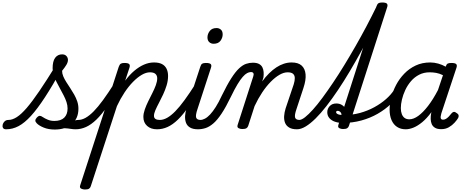

<svg xmlns="http://www.w3.org/2000/svg" viewBox="-208 -1020 3727 1540"><path d="M-159 17Q-178 17 -184 5.5Q-190 -6 -186.5 -20.5Q-183 -35 -171 -46.5Q-159 -58 -140 -58Q-109 -58 -73.5 -80.5Q-38 -103 6 -154Q50 -205 107.5 -289.5Q165 -374 241 -497L290 -471Q214 -334 153 -240.5Q92 -147 40.5 -90.5Q-11 -34 -59 -8.5Q-107 17 -159 17ZM231 19Q181 19 143 3.5Q105 -12 87 -31Q75 -43 75.5 -54Q76 -65 89 -79Q101 -91 111 -91Q121 -91 135 -81Q151 -70 175 -60Q199 -50 228 -50Q281 -50 307.5 -76.5Q334 -103 334 -150Q334 -175 325.5 -201Q317 -227 303 -254Q289 -281 274 -308.5Q259 -336 245 -363.5Q231 -391 222.5 -418.5Q214 -446 214 -472Q214 -529 234.5 -556.5Q255 -584 290 -584Q313 -584 325 -570.5Q337 -557 337 -539Q337 -521 324.5 -500Q312 -479 290 -452Q290 -430 299.5 -407.5Q309 -385 324 -361.5Q339 -338 355.5 -313Q372 -288 387 -261.5Q402 -235 411.5 -207Q421 -179 421 -148Q421 -70 369 -25.5Q317 19 231 19ZM399 17Q380 17 358.5 13.5Q337 10 312 8.5Q287 7 254 13L280 -14Q311 -28 338.5 -37.5Q366 -47 387 -52.5Q408 -58 421 -58Q430 -58 432.5 -46.5Q435 -35 431.5 -20.5Q428 -6 419.5 5.5Q411 17 399 17Z M398 17Q384 17 377.5 5.5Q371 -6 373.5 -20.5Q376 -35 387.5 -46.5Q399 -58 420 -58Q448 -58 478.5 -75Q509 -92 543.5 -127Q578 -162 618.5 -217.5Q659 -273 708 -350Q717 -363 729.5 -361.5Q742 -360 749.5 -350.5Q757 -341 751 -328Q698 -233 652.5 -167Q607 -101 565 -60.5Q523 -20 482 -1.5Q441 17 398 17Z M473 500Q457 500 443 493Q429 486 435 467L744 -483Q751 -503 760.5 -509Q770 -515 789 -515Q820 -515 828.5 -505.5Q837 -496 830 -476L796 -373Q831 -420 869.5 -452.5Q908 -485 947.5 -502Q987 -519 1027 -519Q1066 -519 1090.5 -506.5Q1115 -494 1127.5 -469.5Q1140 -445 1140 -411Q1140 -373 1128.5 -335.5Q1117 -298 1100.5 -262.5Q1084 -227 1067 -195Q1050 -163 1038.5 -136.5Q1027 -110 1027 -91Q1027 -74 1039 -66Q1051 -58 1073 -58Q1087 -58 1093.5 -46.5Q1100 -35 1097.5 -20.5Q1095 -6 1083.5 5.5Q1072 17 1051 17Q1002 17 972 -10Q942 -37 942 -82Q942 -109 953 -141Q964 -173 980.5 -206.5Q997 -240 1014 -273.5Q1031 -307 1042 -337Q1053 -367 1053 -392Q1053 -414 1039 -427Q1025 -440 995 -440Q964 -440 929.5 -420Q895 -400 859.5 -364Q824 -328 791 -278.5Q758 -229 730 -169L520 474Q516 487 506 493.5Q496 500 473 500Z M1052 17Q1038 17 1031.5 5.5Q1025 -6 1027.5 -20.5Q1030 -35 1041.5 -46.5Q1053 -58 1074 -58Q1102 -58 1132.5 -75Q1163 -92 1197.5 -127Q1232 -162 1272.5 -217.5Q1313 -273 1362 -350Q1371 -363 1383.5 -361.5Q1396 -360 1403.5 -350.5Q1411 -341 1405 -328Q1352 -233 1306.5 -167Q1261 -101 1219 -60.5Q1177 -20 1136 -1.5Q1095 17 1052 17Z M1380 17Q1340 17 1316.5 3Q1293 -11 1284 -35Q1275 -59 1276.5 -89Q1278 -119 1289 -151L1398 -483Q1404 -503 1413.5 -509Q1423 -515 1443 -515Q1474 -515 1482.5 -505.5Q1491 -496 1484 -476L1376 -145Q1359 -95 1365.5 -76.5Q1372 -58 1401 -58Q1415 -58 1421.5 -46.5Q1428 -35 1426 -20.5Q1424 -6 1412.5 5.5Q1401 17 1380 17ZM1505 -669Q1485 -669 1470.5 -682Q1456 -695 1456 -720Q1456 -747 1474 -771Q1492 -795 1529 -795Q1549 -795 1563.5 -782.5Q1578 -770 1578 -744Q1578 -717 1560.5 -693Q1543 -669 1505 -669Z M1379 17Q1367 17 1363.5 5.5Q1360 -6 1364 -20.5Q1368 -35 1377.5 -46.5Q1387 -58 1399 -58Q1416 -58 1436 -68.5Q1456 -79 1477.5 -102Q1499 -125 1522.5 -162Q1546 -199 1571 -253Q1613 -339 1646.5 -391.5Q1680 -444 1709.5 -471.5Q1739 -499 1766 -508Q1793 -517 1819 -517Q1830 -517 1833 -505.5Q1836 -494 1833 -479.5Q1830 -465 1822.5 -453.5Q1815 -442 1804 -442Q1790 -442 1774 -433.5Q1758 -425 1739 -403.5Q1720 -382 1697 -344Q1674 -306 1646 -248Q1604 -161 1569 -108.5Q1534 -56 1502 -29Q1470 -2 1440 7.5Q1410 17 1379 17Z M2173 17Q2134 17 2110.5 2.5Q2087 -12 2078 -36Q2069 -60 2071 -89.5Q2073 -119 2083 -151L2148 -344Q2157 -373 2156.5 -394.5Q2156 -416 2142.5 -428Q2129 -440 2099 -440Q2068 -440 2033.5 -420Q1999 -400 1963.5 -364Q1928 -328 1895 -278.5Q1862 -229 1834 -169L1783 -11Q1779 2 1768.5 8.5Q1758 15 1735 15Q1719 15 1705.5 8Q1692 1 1698 -18L1823 -406Q1829 -423 1824.5 -432.5Q1820 -442 1805 -442Q1791 -442 1785.5 -453.5Q1780 -465 1782 -479.5Q1784 -494 1793.5 -505.5Q1803 -517 1820 -517Q1851 -517 1869.5 -507Q1888 -497 1896.5 -480Q1905 -463 1906.5 -442Q1908 -421 1905 -399L1895 -367Q1922 -404 1950.5 -432Q1979 -460 2008.5 -479.5Q2038 -499 2069 -509Q2100 -519 2131 -519Q2184 -519 2211.5 -494Q2239 -469 2243 -423.5Q2247 -378 2226 -315L2170 -145Q2153 -96 2159 -77Q2165 -58 2195 -58Q2209 -58 2215 -46.5Q2221 -35 2219 -20.5Q2217 -6 2205.5 5.5Q2194 17 2173 17Z M2174 17Q2157 17 2150.5 5.5Q2144 -6 2147 -20.5Q2150 -35 2161.5 -46.5Q2173 -58 2192 -58Q2211 -58 2239 -80Q2267 -102 2302.5 -141.5Q2338 -181 2378.5 -236Q2419 -291 2463.5 -357Q2508 -423 2553.5 -497.5Q2599 -572 2644 -650.5Q2689 -729 2731.5 -809.5Q2774 -890 2812 -968Q2817 -979 2828 -983.5Q2839 -988 2850.5 -988Q2862 -988 2868.5 -982.5Q2875 -977 2871 -968Q2830 -879 2785 -790Q2740 -701 2692.5 -614.5Q2645 -528 2597.5 -448Q2550 -368 2503 -298Q2456 -228 2411 -170Q2366 -112 2323.5 -70Q2281 -28 2243.5 -5.5Q2206 17 2174 17Z M2543 15Q2527 15 2513.5 8Q2500 1 2506 -18L2811 -968Q2818 -988 2827.5 -994Q2837 -1000 2856 -1000Q2887 -1000 2895.5 -990.5Q2904 -981 2897 -961L2591 -11Q2587 2 2576.5 8.5Q2566 15 2543 15Z M2539 -34Q2507 -34 2479 -43.5Q2451 -53 2434 -72.5Q2417 -92 2417 -120Q2417 -148 2436.5 -169Q2456 -190 2490 -190Q2517 -190 2537 -176.5Q2557 -163 2565.5 -142.5Q2574 -122 2568 -100L2528 -87Q2533 -100 2529.5 -109.5Q2526 -119 2518 -125Q2510 -131 2501 -131Q2488 -131 2488 -120Q2488 -110 2503.5 -103.5Q2519 -97 2550 -97Q2617 -97 2679 -114Q2741 -131 2794 -160Q2847 -189 2888 -225Q2929 -261 2953 -299Q2963 -315 2978 -314.5Q2993 -314 3002 -303Q3011 -292 3000 -275Q2971 -228 2925.5 -184.5Q2880 -141 2820.5 -107Q2761 -73 2690 -53.5Q2619 -34 2539 -34Z M3046 17Q3006 17 2977 -2Q2948 -21 2932.5 -56.5Q2917 -92 2917 -141Q2917 -186 2930 -237.5Q2943 -289 2969 -338.5Q2995 -388 3034.5 -429Q3074 -470 3126 -494.5Q3178 -519 3243 -519Q3275 -519 3307 -510Q3339 -501 3367 -485L3368 -489Q3374 -506 3384 -510.5Q3394 -515 3412 -515Q3443 -515 3451.5 -505.5Q3460 -496 3453 -476L3332 -111Q3328 -97 3326.5 -85Q3325 -73 3329.5 -66.5Q3334 -60 3345 -60Q3358 -60 3369.5 -67Q3381 -74 3392 -85.5Q3403 -97 3413 -110Q3420 -119 3429.5 -122Q3439 -125 3452 -115Q3469 -105 3470.5 -94.5Q3472 -84 3467 -74Q3457 -57 3438 -36Q3419 -15 3392.5 0.5Q3366 16 3331 16Q3299 16 3280.5 4.5Q3262 -7 3254.5 -25.5Q3247 -44 3246.5 -66Q3246 -88 3250 -110Q3251 -112 3251.5 -114.5Q3252 -117 3252 -120Q3215 -70 3178.5 -40Q3142 -10 3108.5 3.5Q3075 17 3046 17ZM3007 -153Q3007 -125 3015 -104.5Q3023 -84 3038 -73.5Q3053 -63 3075 -63Q3109 -63 3147 -90.5Q3185 -118 3225.5 -170.5Q3266 -223 3305 -298L3345 -417Q3316 -431 3290 -435.5Q3264 -440 3239 -440Q3191 -440 3153.5 -420.5Q3116 -401 3088.5 -369Q3061 -337 3043 -298.5Q3025 -260 3016 -222Q3007 -184 3007 -153Z"/></svg>

Font: Playwrite CZ
Style: Regular
Weight: 400
Designer: Veronika Burian, José Scaglione
Foundry: TypeTogether
Version: Version 1.002